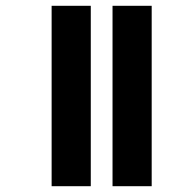

<svg xmlns="http://www.w3.org/2000/svg" viewBox="-20 -642 623 662"><path d="M368 -622H503V0H368ZM158 -622H293V0H158Z"/></svg>

Font: Noto Sans ExtraCondensed ExtraBold
Style: Italic
Weight: 800
Width: 2
Italic angle: -12°
Designer: Monotype Design Team
Foundry: Monotype Imaging Inc.
Version: Version 2.013; ttfautohint (v1.8.4.7-5d5b)